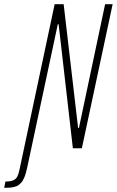

<svg xmlns="http://www.w3.org/2000/svg" viewBox="-106 -708 558 917"><path d="M-86 189 -80 159Q-57 159 -43.5 153.5Q-30 148 -23.5 135.5Q-17 123 -13 103L155 -688H198L267 -97H271L396 -688H432L285 0H242L174 -592H170L24 92Q18 120 11 137.5Q4 155 -5.5 165.5Q-15 176 -26.5 181Q-38 186 -52.5 187.5Q-67 189 -86 189Z"/></svg>

Font: Saira ExtraCondensed Thin
Style: Italic
Weight: 250
Width: 2
Italic angle: -12°
Designer: Hector Gatti with collaboration of the Omnibus-Type team
Foundry: Omnibus-Type
Version: Version 1.101